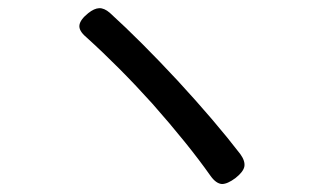

<svg xmlns="http://www.w3.org/2000/svg" viewBox="-20 -585 782 481"><path d="M536 -124Q521 -125 507 -145Q452 -223 362 -325Q280 -416 196 -492Q177 -508 179 -522Q181 -536 201 -552Q216 -564 228.5 -564.5Q241 -565 255 -553Q333 -482 425 -383Q519 -281 582 -199Q595 -181 592 -167Q589 -154 570 -139Q550 -124 536 -124Z"/></svg>

Font: GenSenRounded TW R
Style: Regular
Weight: 400
Version: Version 1.501;PS 1;hotconv 16.6.51;makeotf.lib2.5.65220